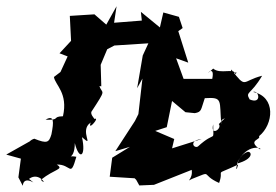

<svg xmlns="http://www.w3.org/2000/svg" viewBox="-33 -580 887 616"><path d="M292 -303 290 -372 311 -422 334 -434 443 -441 425 -402 407 -297 424 -328 411 -214 400 -192 337 -95 384 -109 327 -74 319 -13 399 -8 404 -3 414 15 461 13C502 -3 541 -19 582 -35C587 -5 560 6 583 -6C654 -34 607 -21 670 7C688 -43 648 -13 731 -52C720 -7 722 -81 762 -93C775 -94 782 -70 727 -55C759 -124 812 -104 801 -101C758 -131 806 -131 798 -143C845 -181 853 -270 779 -285C798 -292 808 -244 768 -261C753 -287 771 -274 808 -337C741 -320 759 -293 709 -357C703 -334 737 -357 722 -342C720 -364 674 -340 651 -360C613 -324 659 -382 648 -327H556L532 -393L571 -379L539 -480L553 -490L541 -526L491 -540L480 -492L419 -542L422 -514L333 -507L341 -560L308 -501L270 -534L191 -529L195 -449L158 -409L184 -399L161 -349L140 -333C144 -307 186 -282 169 -207C132 -206 163 -194 113 -196C141 -212 140 -190 132 -149C124 -123 119 -118 77 -135C64 -131 55 -120 74 -133L-13 -84L34 -71L26 -11L40 16C44 -26 100 27 60 -6C94 -32 122 22 98 -3C143 -39 174 -36 149 -52C196 -54 192 -7 212 -77C168 -85 207 -56 207 -121C221 -64 244 -77 230 -140C273 -102 219 -161 258 -187C244 -150 307 -227 253 -188C295 -187 256 -203 260 -221C311 -299 295 -276 286 -304ZM669 -182C681 -167 641 -141 651 -181C651 -119 661 -164 602 -110C589 -102 571 -129 614 -134L519 -104L526 -134L465 -160L502 -172L519 -256L562 -220L592 -217C615 -221 611 -228 624 -265C684 -269 670 -258 677 -181C670 -207 706 -195 708 -219Z"/></svg>

Font: Asimov Aggro
Style: CondIt
Weight: 500
Designer: Google
Version: Version 2.000980; 2014